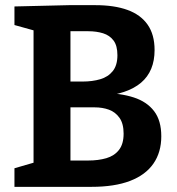

<svg xmlns="http://www.w3.org/2000/svg" viewBox="-20 -724 687 744"><path d="M368 -350 377 -364Q447 -363 498 -346.5Q549 -330 577 -293.5Q605 -257 605 -196Q605 -134 574.5 -90Q544 -46 484 -23Q424 0 335 0H36V-72L129 -99L110 -70V-630L133 -600L36 -627V-699L247 -704H350Q423 -704 474 -685.5Q525 -667 552 -628.5Q579 -590 579 -530Q579 -448 526.5 -403.5Q474 -359 368 -350ZM322 -603H231L253 -625V-388L231 -408H300Q338 -408 368.5 -417Q399 -426 417 -448.5Q435 -471 435 -510Q435 -547 420 -567Q405 -587 379.5 -595Q354 -603 322 -603ZM322 -102Q361 -102 392 -111Q423 -120 441 -143Q459 -166 459 -206Q459 -245 443 -267.5Q427 -290 402 -299Q377 -308 347 -308H231L253 -333V-79L231 -102Z"/></svg>

Font: Bitter Thin
Style: Bold
Weight: 700
Version: Version 3.021